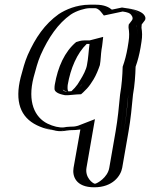

<svg xmlns="http://www.w3.org/2000/svg" viewBox="-20 -537 639 817"><path d="M370 -260C374 -281 374 -305 377 -326C379 -335 380 -344 381 -353C373 -351 366 -350 359 -350H337C335 -350 333 -350 331 -349C289 -313 260 -247 248 -176C248 -171 247 -166 247 -161C245 -152 260 -149 267 -147H269C281 -148 292 -149 302 -150C312 -158 324 -172 331 -182L345 -202C355 -218 365 -243 370 -260ZM381 260C426 260 472 222 480 177L507 22C516 -30 521 -82 526 -135C533 -173 536 -216 537 -253C547 -278 553 -305 558 -334L562 -359C566 -384 565 -401 562 -420V-421C562 -424 562 -428 563 -431L575 -446C583 -456 581 -467 571 -479C561 -491 538 -500 502 -504L444 -492C431 -509 412 -517 388 -517H361C324 -517 279 -500 252 -482C193 -440 152 -380 119 -305C106 -274 97 -242 88 -209C61 -102 90 -33 155 -1C182 12 220 24 262 19C269 18 274 17 277 17C295 18 313 15 332 9L343 5L313 177C305 222 336 260 381 260ZM385 -259C379 -240 368 -214 357 -196L343 -175C333 -161 319 -146 306 -135C293 -134 282 -134 267 -132H263C259 -133 230 -132 232 -160C232 -162 233 -171 233 -175C246 -251 276 -320 325 -362C329 -363 334 -365 339 -365H361C367 -365 374 -365 380 -367L398 -372L396 -354C393 -323 391 -293 385 -259ZM436 -476 500 -489C534 -485 553 -477 559 -469C568 -459 564 -456 563 -454L549 -435C548 -430 548 -422 547 -417C550 -399 551 -383 547 -359L543 -334C538 -305 530 -278 521 -253C520 -216 518 -172 511 -134C506 -80 501 -29 492 22L465 177C459 213 421 245 384 245C347 245 322 214 328 177L362 -17L330 -5C312 1 297 3 280 2C274 2 268 3 262 4C223 8 190 -2 164 -15C105 -44 77 -106 103 -208C112 -241 121 -272 133 -301C166 -374 204 -431 259 -470C284 -487 326 -502 359 -502H386C411 -502 424 -491 436 -476ZM396 -354 398 -372 380 -367C374 -365 367 -365 361 -365H339C334 -365 329 -363 325 -362C276 -320 246 -251 233 -176C232 -172 232 -162 232 -160C230 -132 259 -133 263 -132H267C282 -134 293 -134 306 -135C319 -146 333 -161 343 -175L357 -196C368 -214 379 -240 385 -259C391 -293 393 -323 396 -354ZM511 -134C518 -172 520 -216 521 -253C530 -278 538 -305 543 -334L547 -359C551 -383 550 -399 547 -417C548 -422 548 -430 549 -435L563 -454C564 -456 568 -459 559 -469C553 -477 534 -485 500 -489L436 -476C424 -491 411 -502 386 -502H359C326 -502 284 -487 259 -470C204 -431 166 -374 133 -301C121 -272 112 -241 103 -208C77 -106 105 -44 164 -15C190 -2 223 8 262 4C268 3 274 2 280 2C297 3 312 1 330 -5L362 -17L328 177C322 214 347 245 384 245C421 245 459 213 465 177L492 22C501 -30 506 -80 511 -134ZM370 -260C364 -240 354 -218 345 -202L331 -182C324 -171 312 -159 302 -150L269 -147H266C257 -148 246 -148 247 -162C247 -163 248 -174 248 -176C261 -250 289 -312 331 -349C335 -350 335 -350 337 -350H359C366 -350 373 -351 381 -353C380 -342 379 -338 377 -326C374 -305 374 -282 370 -260ZM562 -420C565 -403 566 -384 562 -359L558 -334C553 -305 547 -279 537 -253C536 -217 533 -174 526 -135C522 -83 516 -29 507 22L480 177C472 222 426 260 381 260C336 260 305 222 313 177L343 5L332 9C312 15 295 18 277 17C274 17 268 18 262 19C221 27 181 12 155 -1C90 -33 61 -102 88 -209C97 -242 106 -274 119 -305C153 -380 193 -440 252 -482C281 -501 324 -517 361 -517H388C414 -517 432 -506 444 -492L502 -504C538 -500 561 -492 571 -479C581 -467 581 -454 575 -446L563 -431C562 -428 563 -423 562 -420ZM412 -326C414 -336 415 -344 416 -353L419 -380L365 -366C362 -365 361 -365 361 -365H339C323 -365 315 -361 304 -358C255 -317 226 -252 213 -176C212 -171 212 -165 212 -161C210 -140 247 -134 256 -132H271C283 -133 295 -134 305 -135L325 -136L334 -144C345 -154 357 -167 365 -179L378 -199C389 -217 399 -242 405 -260C409 -282 409 -306 412 -326ZM527 -359 523 -334C518 -305 511 -278 502 -253C501 -216 498 -174 491 -135C486 -81 481 -30 472 22L445 177C438 219 393 244 384 245C375 244 341 219 348 177L384 -30L312 -2C298 2 290 2 281 2H280C268 2 257 4 252 5C232 7 207 1 182 -11C128 -38 96 -103 123 -208C132 -241 140 -273 153 -303C186 -377 227 -437 281 -475C306 -492 344 -502 359 -502H386C388 -502 398 -501 410 -486L422 -471L502 -488C523 -485 533 -481 538 -474C546 -464 546 -456 541 -450L528 -433C527 -429 527 -424 527 -420V-419C530 -401 531 -384 527 -359ZM349 -350H361C357 -321 356 -290 350 -260C347 -241 333 -215 323 -199L310 -178C303 -168 294 -158 284 -149C280 -149 275 -148 271 -148C267 -152 267 -163 268 -175C280 -246 308 -311 349 -350ZM583 -433 596 -450C599 -454 602 -463 592 -475C581 -488 554 -498 512 -503L499 -505L456 -496C444 -506 424 -517 388 -517H361C306 -517 259 -496 230 -477C170 -434 131 -377 98 -303C85 -273 77 -241 68 -208C42 -105 67 -38 137 -4C166 10 216 27 278 17C292 17 310 16 322 14L293 177C287 212 302 260 381 260C460 260 494 211 500 177L527 22C536 -29 541 -82 546 -135C553 -173 556 -216 557 -253C566 -278 573 -305 578 -334L582 -359C586 -383 585 -401 582 -419C583 -423 582 -429 583 -433Z"/></svg>

Font: Blanket
Style: Black
Weight: 900
Foundry: Cannot Into Space Fonts
Version: Version 0.9